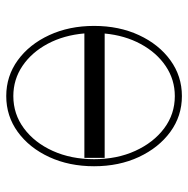

<svg xmlns="http://www.w3.org/2000/svg" viewBox="-14 -580 605 618"><g transform="rotate(90 289.0 -271.5)"><path d="M289.8 11.4Q225.5 11.4 174.4 -25.7Q123.2 -62.9 93.6 -127Q63.9 -191.1 63.9 -271.3Q63.9 -351.9 93.6 -415.8Q123.2 -479.8 174.4 -516.9Q225.5 -554 289.8 -554Q354 -554 405 -516.7Q456 -479.4 485.8 -415.5Q515.6 -351.6 515.6 -271.3Q515.6 -191.1 486 -127Q456.3 -62.9 405.2 -25.7Q354 11.4 289.8 11.4ZM488.6 -305.4V-240.1H88.1Q93.8 -174 121.3 -122.3Q148.8 -70.7 192.5 -41Q236.2 -11.4 289.8 -11.4Q347.7 -11.4 393.6 -45.5Q439.6 -79.5 466.3 -138.5Q492.9 -197.4 492.9 -271.3Q492.9 -345.2 466.1 -403.9Q439.3 -462.7 393.5 -497Q347.7 -531.2 289.8 -531.2Q236.9 -531.2 193.4 -502Q149.9 -472.7 122.2 -421.5Q94.5 -370.4 88.4 -305.4Z"/></g></svg>

Font: Inter UI Thin
Style: Regular
Weight: 100
Designer: Rasmus Andersson
Foundry: rsms
Version: 3.2;8d6f07862